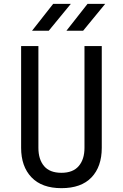

<svg xmlns="http://www.w3.org/2000/svg" viewBox="-20 -970 640 1000"><path d="M300 10Q198 10 144 -46.5Q90 -103 90 -200V-730H180V-200Q180 -140 209.5 -105Q239 -70 300 -70Q360 -70 390 -105Q420 -140 420 -200V-730H510V-200Q510 -102 456.5 -46Q403 10 300 10ZM326 -810 436 -950H528L413 -810ZM147 -810 257 -950H349L234 -810Z"/></svg>

Font: Tiny
Style: Regular
Weight: 400
Designer: Philipp Nurullin, Konstantin Bulenkov
Foundry: JetBrains
Version: Version 2.251; ttfautohint (v1.8.4.7-5d5b)